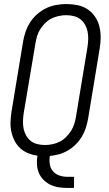

<svg xmlns="http://www.w3.org/2000/svg" viewBox="-20 -763 540 948"><path d="M312 165Q290 165 268.5 161.5Q247 158 228.5 149Q210 140 195 125Q180 110 172 91Q164 72 162.5 50Q161 28 165 6Q140 2 118 -7Q96 -16 79 -32Q62 -48 51.5 -69Q41 -90 36 -113.5Q31 -137 32 -162Q33 -187 37 -213L94 -558Q98 -582 106.5 -606.5Q115 -631 129 -653Q143 -675 163.5 -693Q184 -711 208 -722.5Q232 -734 257.5 -738.5Q283 -743 307 -743Q336 -743 363 -737.5Q390 -732 412 -717.5Q434 -703 449 -681Q464 -659 470.5 -633Q477 -607 477 -579Q477 -551 472 -522L415 -177Q411 -155 404 -132.5Q397 -110 384.5 -89Q372 -68 354.5 -50.5Q337 -33 316 -20.5Q295 -8 272 -1.5Q249 5 226 7Q223 28 226 48Q229 68 241.5 82.5Q254 97 273 103.5Q292 110 313 110H346L345 165ZM202 -47Q220 -47 239 -51Q258 -55 275 -63.5Q292 -72 306 -86Q320 -100 330.5 -116.5Q341 -133 346.5 -150.5Q352 -168 355 -186L412 -531Q415 -551 415.5 -570Q416 -589 412.5 -607Q409 -625 400 -641Q391 -657 377 -668Q363 -679 344.5 -683.5Q326 -688 307 -688Q289 -688 270 -684Q251 -680 234 -671.5Q217 -663 203 -649Q189 -635 178.5 -618.5Q168 -602 163 -584.5Q158 -567 155 -549L97 -204Q94 -184 93.5 -165Q93 -146 96.5 -128Q100 -110 109 -94Q118 -78 132 -67Q146 -56 164.5 -51.5Q183 -47 202 -47Z"/></svg>

Font: Iosevka SS18 Light
Style: Italic
Weight: 300
Italic angle: -9°
Monospace: yes
Designer: Belleve Invis
Foundry: Belleve Invis
Version: Version 25.1.1; ttfautohint (v1.8.4)